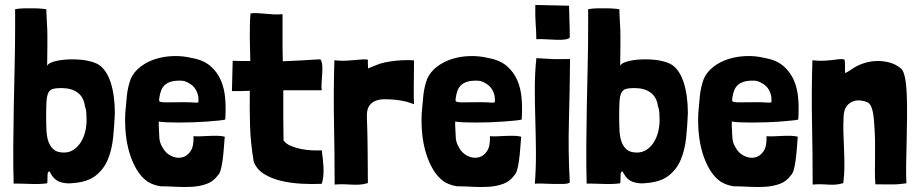

<svg xmlns="http://www.w3.org/2000/svg" viewBox="-20 -741 3708 774"><path d="M41 -704V-638Q41 -555 39 -472Q37 -389 35.5 -308.5Q34 -228 33.5 -150.5Q33 -73 35 -1Q66 -1 103 0.5Q140 2 170 -2Q171 -4 171 -9Q171 -19 171.5 -25Q172 -31 172 -42Q174 -47 176.5 -49.5Q179 -52 182 -46Q197 -16 222 -7.5Q247 1 275 -3Q332 -7 365 -32.5Q398 -58 414.5 -97.5Q431 -137 436 -186Q441 -235 443 -285Q443 -320 438.5 -353Q434 -386 424.5 -413.5Q415 -441 399.5 -460.5Q384 -480 362 -488Q335 -498 302.5 -500.5Q270 -503 241 -500.5Q212 -498 192 -491Q172 -484 170 -475Q171 -522 171 -551Q171 -580 171 -597.5Q171 -615 170.5 -624.5Q170 -634 169.5 -642.5Q169 -651 168.5 -661.5Q168 -672 167 -692V-703Q167 -704 153.5 -705.5Q140 -707 120.5 -707.5Q101 -708 79 -707.5Q57 -707 41 -704ZM329 -257Q329 -232 323 -208.5Q317 -185 305 -166.5Q293 -148 276 -137Q259 -126 238 -126Q212 -126 198 -137Q184 -148 176.5 -167Q169 -186 167.5 -212.5Q166 -239 166 -271Q166 -310 167.5 -332.5Q169 -355 175 -367Q181 -379 193.5 -382.5Q206 -386 227 -386Q268 -386 292.5 -368Q317 -350 322 -315Q327 -301 328 -286Q329 -271 329 -257Z M888 -259Q891 -301 888 -342Q885 -383 870.5 -417Q856 -451 828 -475Q800 -499 754 -507Q718 -516 680 -515Q642 -514 608 -503.5Q574 -493 547 -472.5Q520 -452 507 -423Q495 -390 491.5 -355.5Q488 -321 485 -284Q483 -243 487 -202Q491 -161 502 -124.5Q513 -88 531 -57.5Q549 -27 576 -8Q600 6 628 10Q656 10 689.5 12Q723 14 755 12Q787 10 814 0Q841 -10 858 -34Q865 -40 869.5 -55.5Q874 -71 877 -92.5Q880 -114 882 -139Q884 -164 886 -190Q875 -193 858 -193.5Q841 -194 822.5 -193Q804 -192 787 -191.5Q770 -191 760 -192Q762 -151 747.5 -130.5Q733 -110 712 -106Q691 -102 669 -113Q647 -124 635 -147Q624 -165 622.5 -184Q621 -203 620 -233V-251Q630 -249 652 -248Q674 -247 701.5 -247Q729 -247 759 -248Q789 -249 815.5 -251Q842 -253 861.5 -255Q881 -257 888 -259ZM780 -341Q780 -333 780 -330.5Q780 -328 774.5 -327.5Q769 -327 756 -328Q743 -329 717 -329Q679 -329 659.5 -328.5Q640 -328 631 -329.5Q622 -331 621.5 -335.5Q621 -340 623 -351Q625 -364 629.5 -376Q634 -388 643 -397Q652 -406 667 -411Q682 -416 706 -416Q717 -416 725 -413.5Q733 -411 741 -406Q759 -397 769.5 -379Q780 -361 780 -341Z M990 -687Q988 -668 987.5 -644Q987 -620 987 -594Q987 -568 988 -542.5Q989 -517 989 -495Q973 -495 955.5 -495Q938 -495 918 -496L915 -374Q936 -374 953.5 -374Q971 -374 987 -375Q986 -302 988 -233.5Q990 -165 1003 -88Q1016 -57 1045.5 -39Q1075 -21 1113 -12Q1151 -3 1194 -0.5Q1237 2 1277 0Q1282 -15 1283.5 -33Q1285 -51 1284 -69Q1283 -87 1281 -104Q1279 -121 1277 -135Q1260 -134 1237.5 -135Q1215 -136 1193 -140.5Q1171 -145 1152 -153Q1133 -161 1123 -175Q1122 -220 1122 -271.5Q1122 -323 1122 -377H1277Q1275 -390 1276.5 -408.5Q1278 -427 1279 -445Q1280 -463 1279 -478.5Q1278 -494 1271 -502Q1220 -499 1185.5 -497Q1151 -495 1120 -494Q1120 -509 1119.5 -523Q1119 -537 1119 -550V-684Q1102 -682 1085 -683Q1068 -684 1051 -685.5Q1034 -687 1018.5 -688Q1003 -689 990 -687Z M1463 -499Q1463 -501 1454.5 -501.5Q1446 -502 1434.5 -501Q1423 -500 1412.5 -499Q1402 -498 1398 -498Q1386 -497 1378 -496.5Q1370 -496 1363 -496Q1356 -496 1348 -496.5Q1340 -497 1328 -498Q1324 -366 1326.5 -243Q1329 -120 1329 3Q1353 1 1370.5 2Q1388 3 1403 3.5Q1418 4 1432 3Q1446 2 1463 -3V-7Q1463 -44 1462.5 -76.5Q1462 -109 1462 -140.5Q1462 -172 1461 -203Q1460 -234 1459 -269Q1458 -297 1467 -312Q1476 -327 1492.5 -334Q1509 -341 1531.5 -341Q1554 -341 1581 -338Q1582 -338 1594.5 -336Q1607 -334 1619 -331Q1624 -329 1629.5 -327.5Q1635 -326 1640 -324L1649 -321Q1648 -336 1648 -353Q1648 -370 1648 -390.5Q1648 -411 1648.5 -437Q1649 -463 1649 -497Q1649 -498 1634.5 -498.5Q1620 -499 1599 -498Q1578 -497 1554 -493.5Q1530 -490 1511 -484Q1497 -479 1482.5 -473Q1468 -467 1464 -465Q1464 -472 1463.5 -475Q1463 -478 1463 -480.5Q1463 -483 1463 -487Q1463 -491 1463 -499Z M2083 -259Q2086 -301 2083 -342Q2080 -383 2065.5 -417Q2051 -451 2023 -475Q1995 -499 1949 -507Q1913 -516 1875 -515Q1837 -514 1803 -503.5Q1769 -493 1742 -472.5Q1715 -452 1702 -423Q1690 -390 1686.5 -355.5Q1683 -321 1680 -284Q1678 -243 1682 -202Q1686 -161 1697 -124.5Q1708 -88 1726 -57.5Q1744 -27 1771 -8Q1795 6 1823 10Q1851 10 1884.5 12Q1918 14 1950 12Q1982 10 2009 0Q2036 -10 2053 -34Q2060 -40 2064.5 -55.5Q2069 -71 2072 -92.5Q2075 -114 2077 -139Q2079 -164 2081 -190Q2070 -193 2053 -193.5Q2036 -194 2017.5 -193Q1999 -192 1982 -191.5Q1965 -191 1955 -192Q1957 -151 1942.5 -130.5Q1928 -110 1907 -106Q1886 -102 1864 -113Q1842 -124 1830 -147Q1819 -165 1817.5 -184Q1816 -203 1815 -233V-251Q1825 -249 1847 -248Q1869 -247 1896.5 -247Q1924 -247 1954 -248Q1984 -249 2010.5 -251Q2037 -253 2056.5 -255Q2076 -257 2083 -259ZM1975 -341Q1975 -333 1975 -330.5Q1975 -328 1969.5 -327.5Q1964 -327 1951 -328Q1938 -329 1912 -329Q1874 -329 1854.5 -328.5Q1835 -328 1826 -329.5Q1817 -331 1816.5 -335.5Q1816 -340 1818 -351Q1820 -364 1824.5 -376Q1829 -388 1838 -397Q1847 -406 1862 -411Q1877 -416 1901 -416Q1912 -416 1920 -413.5Q1928 -411 1936 -406Q1954 -397 1964.5 -379Q1975 -361 1975 -341Z M2170 -505Q2165 -505 2155.5 -506Q2146 -507 2142 -506V-505Q2136 -446 2136 -383.5Q2136 -321 2138 -257Q2140 -193 2140.5 -128Q2141 -63 2136 0Q2143 -2 2164 -1Q2185 0 2208.5 0.5Q2232 1 2252 0.5Q2272 0 2277 -6Q2270 -127 2273.5 -253Q2277 -379 2278 -500V-503H2261Q2229 -502 2206 -503Q2183 -504 2170 -505ZM2142 -583Q2161 -584 2183 -582.5Q2205 -581 2224.5 -580.5Q2244 -580 2258.5 -582Q2273 -584 2277 -590Q2277 -605 2276.5 -624.5Q2276 -644 2275.5 -662.5Q2275 -681 2274.5 -696.5Q2274 -712 2274 -718L2138 -721Q2137 -675 2139.5 -643.5Q2142 -612 2142 -583Z M2351 -704V-638Q2351 -555 2349 -472Q2347 -389 2345.5 -308.5Q2344 -228 2343.5 -150.5Q2343 -73 2345 -1Q2376 -1 2413 0.5Q2450 2 2480 -2Q2481 -4 2481 -9Q2481 -19 2481.5 -25Q2482 -31 2482 -42Q2484 -47 2486.5 -49.5Q2489 -52 2492 -46Q2507 -16 2532 -7.5Q2557 1 2585 -3Q2642 -7 2675 -32.5Q2708 -58 2724.5 -97.5Q2741 -137 2746 -186Q2751 -235 2753 -285Q2753 -320 2748.5 -353Q2744 -386 2734.5 -413.5Q2725 -441 2709.5 -460.5Q2694 -480 2672 -488Q2645 -498 2612.5 -500.5Q2580 -503 2551 -500.5Q2522 -498 2502 -491Q2482 -484 2480 -475Q2481 -522 2481 -551Q2481 -580 2481 -597.5Q2481 -615 2480.5 -624.5Q2480 -634 2479.5 -642.5Q2479 -651 2478.5 -661.5Q2478 -672 2477 -692V-703Q2477 -704 2463.5 -705.5Q2450 -707 2430.5 -707.5Q2411 -708 2389 -707.5Q2367 -707 2351 -704ZM2639 -257Q2639 -232 2633 -208.5Q2627 -185 2615 -166.5Q2603 -148 2586 -137Q2569 -126 2548 -126Q2522 -126 2508 -137Q2494 -148 2486.5 -167Q2479 -186 2477.5 -212.5Q2476 -239 2476 -271Q2476 -310 2477.5 -332.5Q2479 -355 2485 -367Q2491 -379 2503.5 -382.5Q2516 -386 2537 -386Q2578 -386 2602.5 -368Q2627 -350 2632 -315Q2637 -301 2638 -286Q2639 -271 2639 -257Z M3198 -259Q3201 -301 3198 -342Q3195 -383 3180.5 -417Q3166 -451 3138 -475Q3110 -499 3064 -507Q3028 -516 2990 -515Q2952 -514 2918 -503.5Q2884 -493 2857 -472.5Q2830 -452 2817 -423Q2805 -390 2801.5 -355.5Q2798 -321 2795 -284Q2793 -243 2797 -202Q2801 -161 2812 -124.5Q2823 -88 2841 -57.5Q2859 -27 2886 -8Q2910 6 2938 10Q2966 10 2999.5 12Q3033 14 3065 12Q3097 10 3124 0Q3151 -10 3168 -34Q3175 -40 3179.5 -55.5Q3184 -71 3187 -92.5Q3190 -114 3192 -139Q3194 -164 3196 -190Q3185 -193 3168 -193.5Q3151 -194 3132.5 -193Q3114 -192 3097 -191.5Q3080 -191 3070 -192Q3072 -151 3057.5 -130.5Q3043 -110 3022 -106Q3001 -102 2979 -113Q2957 -124 2945 -147Q2934 -165 2932.5 -184Q2931 -203 2930 -233V-251Q2940 -249 2962 -248Q2984 -247 3011.5 -247Q3039 -247 3069 -248Q3099 -249 3125.5 -251Q3152 -253 3171.5 -255Q3191 -257 3198 -259ZM3090 -341Q3090 -333 3090 -330.5Q3090 -328 3084.5 -327.5Q3079 -327 3066 -328Q3053 -329 3027 -329Q2989 -329 2969.5 -328.5Q2950 -328 2941 -329.5Q2932 -331 2931.5 -335.5Q2931 -340 2933 -351Q2935 -364 2939.5 -376Q2944 -388 2953 -397Q2962 -406 2977 -411Q2992 -416 3016 -416Q3027 -416 3035 -413.5Q3043 -411 3051 -406Q3069 -397 3079.5 -379Q3090 -361 3090 -341Z M3385 -499Q3385 -502 3377 -502.5Q3369 -503 3359 -502Q3349 -501 3339 -499.5Q3329 -498 3325 -498Q3313 -497 3305 -496.5Q3297 -496 3290 -496Q3283 -496 3275 -496.5Q3267 -497 3255 -498Q3251 -366 3253.5 -243Q3256 -120 3256 3Q3280 1 3296 2Q3312 3 3325 3.5Q3338 4 3350.5 3Q3363 2 3380 -3V-7Q3384 -40 3384 -73Q3384 -106 3382.5 -139.5Q3381 -173 3380 -206.5Q3379 -240 3381 -275Q3383 -302 3395 -315.5Q3407 -329 3422 -333.5Q3437 -338 3452.5 -335.5Q3468 -333 3476 -329Q3477 -328 3478 -328Q3479 -328 3480 -327Q3488 -321 3492.5 -310Q3497 -299 3499.5 -285Q3502 -271 3503 -256.5Q3504 -242 3505 -230Q3507 -203 3507.5 -172Q3508 -141 3507.5 -110Q3507 -79 3507 -50Q3507 -21 3509 2Q3544 2 3571.5 2.5Q3599 3 3634 -2Q3632 -36 3633 -81Q3634 -126 3635 -174.5Q3636 -223 3636.5 -270.5Q3637 -318 3635.5 -358Q3634 -398 3628.5 -426.5Q3623 -455 3613 -464Q3592 -482 3566 -489Q3540 -496 3512.5 -495Q3485 -494 3459 -485Q3433 -476 3412 -461Q3407 -457 3399.5 -453Q3392 -449 3387 -446Q3386 -460 3386.5 -471Q3387 -482 3385 -499Z"/></svg>

Font: Londrina Solid
Style: Regular
Weight: 400
Designer: Marcelo Magalhaes
Foundry: Marcelo Magalhães
Version: Version 1.002